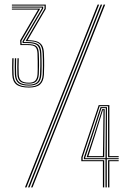

<svg xmlns="http://www.w3.org/2000/svg" viewBox="-20 -820 559 840"><path d="M106.5 -437Q69 -437 52.1 -450Q35.2 -463 33.8 -492.8Q33.2 -504.5 33.1 -524.5Q33 -544.5 33.8 -565H39.5Q38.5 -542.5 38.6 -525.1Q38.8 -507.8 39.5 -492Q40.8 -465 56.6 -453.1Q72.5 -441.2 106.5 -441.2Q136.5 -441.2 150.6 -453.4Q164.8 -465.5 166.8 -493.5Q167.5 -503 167.6 -531.1Q167.8 -559.2 166.5 -587Q165 -617.8 151 -628.9Q137 -640 103 -640H92.5V-641.2L174.8 -782V-795.5H32V-800H180.2V-780.8L100.8 -644.2Q127.8 -644 143 -638.1Q158.2 -632.2 164.9 -619.8Q171.5 -607.2 172.2 -587Q173.5 -560 173.2 -532Q173 -504 172.2 -493Q170.2 -463.8 155.2 -450.4Q140.2 -437 106.5 -437ZM106.5 -454Q80.8 -454 69.1 -463.2Q57.5 -472.5 56.2 -493.8Q55.8 -505 55.6 -524.8Q55.5 -544.5 56.5 -565H62Q61.2 -544 61.2 -526.2Q61.2 -508.5 62 -493.8Q63 -474.8 73.2 -466.5Q83.5 -458.2 106.5 -458.2Q125.5 -458.2 134.1 -467.1Q142.8 -476 144.2 -495Q144.8 -500.2 144.9 -516Q145 -531.8 144.9 -551.1Q144.8 -570.5 144 -586.8Q143 -606 135 -614.4Q127 -622.8 101 -622.8H69.2L68 -643L146.8 -778H32V-782.5H156L73.8 -641.2L74.5 -627H101Q127 -627 137.9 -618.9Q148.8 -610.8 149.8 -586Q151 -562.2 150.8 -533.9Q150.5 -505.5 149.8 -494.5Q148 -472.5 138 -463.2Q128 -454 106.5 -454ZM106.5 -445.5Q73.2 -445.5 59.8 -457.4Q46.2 -469.2 45 -494Q44.5 -505 44.4 -524.9Q44.2 -544.8 45 -565H50.8Q50 -543.8 50 -525.8Q50 -507.8 50.8 -492.8Q52 -470 65 -459.9Q78 -449.8 106.5 -449.8Q131.2 -449.8 142.4 -460.1Q153.5 -470.5 155.2 -494Q156 -503.8 156.4 -532.9Q156.8 -562 155.5 -586.2Q154.5 -609.8 144 -620.6Q133.5 -631.5 100.8 -631.5H79L78.5 -639.2L163.5 -784V-786.8H32V-791.2H169V-782.8L84 -637.5V-636H100.8Q131.8 -636 145.8 -626.4Q159.8 -616.8 161 -586.5Q162.2 -560.8 162.1 -533Q162 -505.2 161 -493.8Q159.2 -468.2 146.8 -456.9Q134.2 -445.5 106.5 -445.5ZM102.5 0 420.5 -800H427L109 0ZM89.2 0 407.2 -800H413.8L95.8 0ZM115.8 0 433.5 -800H440.2L122.2 0ZM430.2 0V-114.8H335.8V-132.2L411.8 -360H458.5V-136.8H499.2V-132.2H452.8V-355.5H416L341.5 -131.8V-119.2H436V0ZM452.8 0V-119.2H499.2V-114.8H458.5V0ZM441.5 0V-123.5H347V-131L382.8 -237.8L419.8 -351.2H448L447.5 -189.8L447.2 -128H499.2V-123.5H447.2V0ZM352.8 -128H441.5L442 -186.2L443 -346.8H423.8L387.5 -234.8L352.8 -130.2ZM359 -132.2 392 -231.8 427 -342.5H438L436.5 -183L436 -132.2ZM366.5 -136.8H430.2L431 -180.2L432.8 -338.2H430.2L396.2 -228.8Z"/></svg>

Font: Big Shoulders Inline Text SC Thin
Style: Regular
Weight: 100
Designer: Patric King
Foundry: XO Type Co
Version: Version 2.002